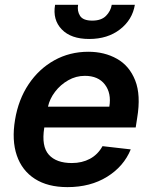

<svg xmlns="http://www.w3.org/2000/svg" viewBox="-20 -768 633 799"><path d="M260.7 10.7Q178.6 10.7 125 -23.8Q71.4 -58.2 49.9 -121.3Q28.4 -184.3 42.6 -269.5Q56.5 -353.7 99.1 -417.4Q141.7 -481.2 205.8 -516.9Q269.9 -552.6 347.7 -552.6Q414.8 -552.6 466.6 -523.4Q518.5 -494.3 542.6 -433.4Q566.8 -372.5 550.8 -277L544.7 -237.6H164.4L164.1 -235.8Q152 -159.1 183.1 -124.3Q214.1 -89.5 279.1 -89.5Q321.4 -89.5 354.4 -107.2Q387.4 -125 406.6 -159.8L524.1 -146.3Q495 -75.3 425.6 -32.3Q356.2 10.7 260.7 10.7ZM179.7 -324.2H435Q444.2 -380 416.5 -416.2Q388.8 -452.4 333.1 -452.4Q296.2 -452.4 263.8 -433.9Q231.5 -415.5 209.2 -386.2Q186.8 -356.9 179.7 -324.2ZM445 -747.9H541.2Q530.9 -685.7 479.4 -645.8Q427.9 -605.8 351.2 -605.8Q275.2 -605.8 236.9 -645.8Q198.5 -685.7 209.2 -747.9H305Q300.4 -722.3 313 -702.2Q325.6 -682.2 364 -682.2Q401.6 -682.2 421.2 -702.1Q440.7 -721.9 445 -747.9Z"/></svg>

Font: Inter UI Semi Bold
Style: Italic
Weight: 600
Italic angle: -9.39999°
Designer: Rasmus Andersson
Foundry: rsms
Version: 3.2;8d6f07862